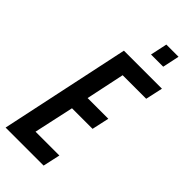

<svg xmlns="http://www.w3.org/2000/svg" viewBox="-272 -908 957 957"><g transform="rotate(45 206.0 -429.5)"><path d="M-1 0 145 -688H413L393 -597H227L184 -393H330L310 -302H165L119 -91H287L267 0ZM254 -770 273 -859H359L340 -770Z"/></g></svg>

Font: Saira ExtraCondensed SemiBold
Style: Italic
Weight: 600
Width: 2
Italic angle: -12°
Designer: Hector Gatti with collaboration of the Omnibus-Type team
Foundry: Omnibus-Type
Version: Version 1.101